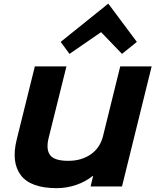

<svg xmlns="http://www.w3.org/2000/svg" viewBox="-20 -979 817 1009"><path d="M776.9 -629.9 621.1 1H456.1L469.2 -54.2H466.8Q429.7 -23.9 379.9 -7.1Q330.1 9.8 278.8 9.8Q141.1 9.8 89.6 -58.1Q38.1 -126 67.9 -246.1L163.1 -629.9H329.1L235.8 -254.9Q220.7 -194.3 243.2 -164.1Q265.6 -133.8 338.9 -133.8Q407.7 -133.8 456.5 -167.5Q505.4 -201.2 521 -262.2L611.8 -629.9ZM549.8 -959 699.2 -758.8 621.1 -695.8 511.2 -810.1 345.2 -695.8 298.8 -758.8 547.9 -959Z"/></svg>

Font: Sinkin Sans 700 Bold Italic
Style: Bold Italic
Weight: 700
Italic angle: -112°
Designer: Keith Bates
Foundry: K-Type
Version: Sinkin Sans (version 1.0)  by Keith Bates   •   © 2014   www